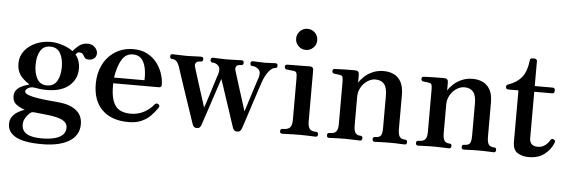

<svg xmlns="http://www.w3.org/2000/svg" viewBox="-55 -910 3868 1306"><g transform="rotate(5 1878.5 -256.5)"><path d="M265 213Q141 213 85.5 182Q30 151 30 96Q30 66 45 45Q60 24 83 10.5Q106 -3 128 -10Q91 -22 67.5 -41Q44 -60 44 -96Q44 -122 57.5 -138Q71 -154 89.5 -163.5Q108 -173 124 -177.5Q140 -182 144 -185Q98 -214 78 -245Q58 -276 58 -321Q58 -370 87 -407Q116 -444 163 -464.5Q210 -485 264 -485Q306 -485 349.5 -470Q393 -455 417 -435Q431 -455 456.5 -475Q482 -495 515 -495Q547 -495 565.5 -475.5Q584 -456 584 -436Q584 -414 570 -401Q556 -388 531 -388Q515 -388 508 -394.5Q501 -401 496.5 -409.5Q492 -418 485.5 -424.5Q479 -431 462 -431Q453 -431 447 -423.5Q441 -416 439 -414Q456 -395 463.5 -371Q471 -347 471 -321Q471 -248 417 -202.5Q363 -157 264 -157Q240 -157 220 -159.5Q200 -162 184 -165Q159 -170 139.5 -159Q120 -148 120 -135Q120 -121 146 -111.5Q172 -102 211 -96Q250 -90 290 -86.5Q330 -83 359 -80Q431 -73 474 -39Q517 -5 517 55Q517 131 450.5 172Q384 213 265 213ZM262 174Q306 174 342.5 165.5Q379 157 400.5 138Q422 119 422 88Q422 62 403 46.5Q384 31 352 23Q320 15 281.5 11Q243 7 204 3Q190 1 181.5 2Q173 3 164 11Q148 25 135.5 46Q123 67 123 91Q123 133 156.5 153.5Q190 174 262 174ZM264 -188Q311 -188 332.5 -225.5Q354 -263 354 -321Q354 -379 332.5 -416Q311 -453 264 -453Q218 -453 196.5 -416Q175 -379 175 -321Q175 -263 196.5 -225.5Q218 -188 264 -188Z M837 12Q723 12 658.5 -50Q594 -112 594 -228Q594 -301 623 -359Q652 -417 705.5 -451Q759 -485 830 -485Q884 -485 924 -464Q964 -443 990 -409Q1016 -375 1029 -335.5Q1042 -296 1042 -258Q1042 -242 1022 -242H712Q710 -166 725.5 -123Q741 -80 772 -63Q803 -46 847 -46Q898 -46 938.5 -68Q979 -90 1005 -123Q1016 -136 1030 -127Q1044 -118 1034 -103Q1014 -73 988.5 -47Q963 -21 926.5 -4.5Q890 12 837 12ZM714 -281H922Q924 -329 915.5 -367Q907 -405 886.5 -427Q866 -449 828 -449Q780 -449 753 -403.5Q726 -358 714 -281Z M1303 12Q1283 12 1275 -11Q1272 -19 1263 -46Q1254 -73 1241 -111.5Q1228 -150 1213.5 -192.5Q1199 -235 1186 -274.5Q1173 -314 1163.5 -342.5Q1154 -371 1151 -381Q1141 -413 1129 -427Q1117 -441 1097 -441Q1082 -441 1082 -458Q1082 -474 1097 -474Q1108 -474 1136.5 -472.5Q1165 -471 1191 -471Q1209 -471 1229.5 -472Q1250 -473 1268 -473.5Q1286 -474 1293 -474Q1308 -474 1308 -458Q1308 -441 1293 -441Q1268 -441 1260 -430Q1252 -419 1256 -403Q1259 -393 1268 -364Q1277 -335 1289 -297.5Q1301 -260 1312.5 -223.5Q1324 -187 1332.5 -161.5Q1341 -136 1342 -131Q1344 -135 1351.5 -157.5Q1359 -180 1369 -211.5Q1379 -243 1389 -275.5Q1399 -308 1407 -333Q1415 -358 1418 -366Q1430 -405 1413 -423Q1396 -441 1373 -441Q1358 -441 1358 -458Q1358 -474 1373 -474Q1384 -474 1412.5 -472.5Q1441 -471 1467 -471Q1493 -471 1525 -472.5Q1557 -474 1568 -474Q1584 -474 1584 -458Q1584 -441 1568 -441Q1543 -441 1535.5 -430Q1528 -419 1532 -403Q1535 -393 1544 -364Q1553 -335 1565 -297Q1577 -259 1588.5 -222.5Q1600 -186 1608.5 -160Q1617 -134 1618 -129Q1620 -134 1627 -157Q1634 -180 1644 -211.5Q1654 -243 1664.5 -275.5Q1675 -308 1683 -333Q1691 -358 1694 -366Q1706 -405 1687.5 -423Q1669 -441 1645 -441Q1630 -441 1630 -458Q1630 -474 1645 -474Q1656 -474 1678 -472.5Q1700 -471 1726 -471Q1752 -471 1770.5 -472.5Q1789 -474 1800 -474Q1815 -474 1815 -458Q1815 -441 1800 -441Q1780 -441 1756.5 -412Q1733 -383 1715 -329Q1708 -308 1696.5 -273Q1685 -238 1671.5 -197Q1658 -156 1645.5 -117Q1633 -78 1623.5 -49.5Q1614 -21 1610 -10Q1606 0 1599.5 6Q1593 12 1579 12Q1558 12 1550 -11Q1546 -21 1535.5 -54Q1525 -87 1510.5 -130.5Q1496 -174 1481.5 -217.5Q1467 -261 1456.5 -293.5Q1446 -326 1442 -335Q1438 -323 1427 -290Q1416 -257 1402 -214.5Q1388 -172 1374 -129.5Q1360 -87 1349 -54.5Q1338 -22 1334 -10Q1330 0 1324 6Q1318 12 1303 12Z M1887 0Q1871 0 1871 -16Q1871 -33 1887 -33Q1925 -33 1938 -49Q1951 -65 1951 -101V-385Q1951 -413 1945.5 -422.5Q1940 -432 1926 -433Q1919 -434 1902.5 -435.5Q1886 -437 1879 -438Q1865 -441 1865 -455Q1865 -471 1880 -471Q1883 -471 1905 -471.5Q1927 -472 1954.5 -472Q1982 -472 2005 -472.5Q2028 -473 2034 -473Q2059 -473 2059 -450V-101Q2059 -65 2071 -49Q2083 -33 2115 -33Q2130 -33 2130 -16Q2130 0 2115 0Q2108 0 2088 -1Q2068 -2 2045 -2.5Q2022 -3 2004 -3Q1987 -3 1962 -2.5Q1937 -2 1915.5 -1Q1894 0 1887 0ZM1997 -582Q1967 -582 1946 -603Q1925 -624 1925 -654Q1925 -684 1946 -705Q1967 -726 1997 -726Q2027 -726 2048 -705Q2069 -684 2069 -654Q2069 -624 2048 -603Q2027 -582 1997 -582Z M2206 0Q2191 0 2191 -17Q2191 -33 2206 -33Q2240 -33 2252.5 -48Q2265 -63 2265 -99V-387Q2265 -407 2262 -418.5Q2259 -430 2246 -432Q2239 -434 2225 -435.5Q2211 -437 2204 -438Q2190 -440 2190 -454Q2190 -470 2205 -470Q2208 -470 2228 -471Q2248 -472 2273 -472.5Q2298 -473 2319 -473Q2340 -473 2346 -473Q2371 -472 2371 -447V-391Q2385 -414 2408.5 -435.5Q2432 -457 2465 -471Q2498 -485 2538 -485Q2575 -485 2606 -471Q2637 -457 2656 -424Q2675 -391 2675 -333V-101Q2675 -63 2686.5 -48Q2698 -33 2723 -33Q2738 -33 2738 -17Q2738 0 2723 0Q2716 0 2698 -1Q2680 -2 2659 -2.5Q2638 -3 2620 -3Q2603 -3 2582 -2.5Q2561 -2 2543.5 -1Q2526 0 2518 0Q2503 0 2503 -17Q2503 -33 2518 -33Q2549 -33 2558 -48Q2567 -63 2567 -99V-319Q2567 -376 2546 -399.5Q2525 -423 2487 -423Q2459 -423 2432.5 -405.5Q2406 -388 2389.5 -359Q2373 -330 2373 -295V-101Q2373 -63 2384 -48Q2395 -33 2417 -33Q2433 -33 2433 -17Q2433 0 2417 0Q2406 0 2375.5 -1.5Q2345 -3 2319 -3Q2302 -3 2278 -2.5Q2254 -2 2234 -1Q2214 0 2206 0Z M2814 0Q2799 0 2799 -17Q2799 -33 2814 -33Q2848 -33 2860.5 -48Q2873 -63 2873 -99V-387Q2873 -407 2870 -418.5Q2867 -430 2854 -432Q2847 -434 2833 -435.5Q2819 -437 2812 -438Q2798 -440 2798 -454Q2798 -470 2813 -470Q2816 -470 2836 -471Q2856 -472 2881 -472.5Q2906 -473 2927 -473Q2948 -473 2954 -473Q2979 -472 2979 -447V-391Q2993 -414 3016.5 -435.5Q3040 -457 3073 -471Q3106 -485 3146 -485Q3183 -485 3214 -471Q3245 -457 3264 -424Q3283 -391 3283 -333V-101Q3283 -63 3294.5 -48Q3306 -33 3331 -33Q3346 -33 3346 -17Q3346 0 3331 0Q3324 0 3306 -1Q3288 -2 3267 -2.5Q3246 -3 3228 -3Q3211 -3 3190 -2.5Q3169 -2 3151.5 -1Q3134 0 3126 0Q3111 0 3111 -17Q3111 -33 3126 -33Q3157 -33 3166 -48Q3175 -63 3175 -99V-319Q3175 -376 3154 -399.5Q3133 -423 3095 -423Q3067 -423 3040.5 -405.5Q3014 -388 2997.5 -359Q2981 -330 2981 -295V-101Q2981 -63 2992 -48Q3003 -33 3025 -33Q3041 -33 3041 -17Q3041 0 3025 0Q3014 0 2983.5 -1.5Q2953 -3 2927 -3Q2910 -3 2886 -2.5Q2862 -2 2842 -1Q2822 0 2814 0Z M3569 12Q3526 12 3494 -8Q3462 -28 3462 -83V-434H3392Q3376 -434 3376 -450V-453Q3376 -460 3380.5 -463.5Q3385 -467 3392 -469Q3450 -489 3481.5 -529.5Q3513 -570 3521 -643Q3521 -659 3537 -659H3554Q3560 -659 3565 -654.5Q3570 -650 3570 -643V-473H3692Q3708 -473 3708 -458V-450Q3708 -434 3692 -434H3570V-118Q3570 -63 3627 -63Q3654 -63 3675.5 -79Q3697 -95 3708 -116Q3716 -131 3733 -121Q3740 -117 3740 -111Q3740 -105 3737 -97Q3720 -54 3678.5 -21Q3637 12 3569 12Z"/></g></svg>

Font: Zen Antique
Style: Regular
Weight: 400
Designer: Yoshimichi Ohira
Foundry: Positype
Version: Version 1.001